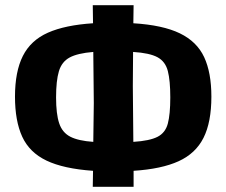

<svg xmlns="http://www.w3.org/2000/svg" viewBox="-20 -723 876 743"><path d="M339 0 340 -62Q226 -70 160 -101.5Q94 -133 66 -194Q38 -255 38 -349Q38 -446 68.5 -506.5Q99 -567 165.5 -596.5Q232 -626 340 -633L339 -703H497L496 -633Q610 -626 676 -594Q742 -562 770 -502Q798 -442 798 -349Q798 -250 767.5 -189.5Q737 -129 671 -99Q605 -69 497 -62V0ZM494 -390 496 -174Q559 -178 589.5 -193.5Q620 -209 629.5 -245Q639 -281 639 -346Q639 -411 629.5 -448Q620 -485 589.5 -501.5Q559 -518 495 -522ZM197 -346Q197 -282 209 -246Q221 -210 252 -194Q283 -178 341 -174L343 -324L341 -522Q280 -517 249.5 -500.5Q219 -484 208 -447.5Q197 -411 197 -346Z"/></svg>

Font: Ruda SemiBold
Style: Bold
Weight: 900
Designer: Mariela Monsalve and Angelina Sanchez
Foundry: Mariela Monsalve and Angelina Sanchez
Version: Version 2.000